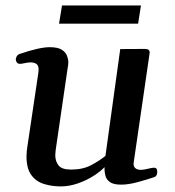

<svg xmlns="http://www.w3.org/2000/svg" viewBox="-20 -663 636 697"><path d="M200.7 13.7Q168.9 13.7 140.4 5.1Q111.8 -3.4 94 -27.1Q76.2 -50.8 76.2 -95.2Q76.2 -111.8 79.6 -132.3L119.6 -401.4Q120.1 -404.8 120.1 -410.2Q120.1 -426.3 111.6 -431.4Q103 -436.5 91.3 -436.5Q81.1 -436.5 69.8 -433.8Q58.6 -431.2 51.8 -431.2Q40 -431.2 37.6 -445.3Q36.6 -450.7 40.3 -457.8Q43.9 -464.8 51.8 -467.3Q123.5 -491.7 160.2 -491.7Q189.5 -491.7 203.9 -482.7Q218.3 -473.6 223.1 -460.9Q228 -448.2 228 -437Q228 -429.2 226.8 -423.3Q225.6 -417.5 225.6 -416L182.6 -121.6Q182.1 -116.2 181.4 -110.4Q180.7 -104.5 180.7 -99.1Q180.7 -78.1 192.4 -62.7Q204.1 -47.4 238.3 -47.4Q280.8 -47.4 311 -63.5Q341.3 -79.6 362.8 -97.2L416.5 -484.9L507.3 -485.4Q523.4 -485.4 523.4 -471.7L465.3 -72.8Q463.4 -60.5 470.2 -53.5Q477.1 -46.4 491.7 -46.4Q501 -46.4 515.6 -50Q530.3 -53.7 537.6 -54.2Q543 -54.7 546.9 -51.8Q550.8 -48.8 550.8 -38.6Q550.8 -33.2 548.6 -27.8Q546.4 -22.5 540 -20Q511.2 -10.3 478.5 -1.5Q445.8 7.3 419.9 7.3Q392.6 7.3 379.6 -1.7Q366.7 -10.7 363 -23.9Q359.4 -37.1 359.4 -48.8Q359.4 -50.3 359.4 -52.2Q359.4 -54.2 359.4 -56.2Q345.2 -41 319.8 -24.7Q294.4 -8.3 262.9 2.7Q231.4 13.7 200.7 13.7ZM194.3 -577.1 205.1 -643.1H491.7L481.4 -577.1Z"/></svg>

Font: Gelasio Medium
Style: Italic
Weight: 500
Italic angle: -8.5°
Designer: Eben Sorkin
Foundry: Eben Sorkin
Version: Version 1.008